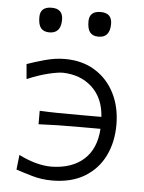

<svg xmlns="http://www.w3.org/2000/svg" viewBox="-52 -758 609 810"><g transform="rotate(5 252.0 -353.0)"><path d="M198.5 9.5Q154 9.5 113.8 -2.2Q73.5 -14 45.5 -23.5L52.5 -86Q127.5 -48.5 191 -48.5Q278 -50 328.2 -95.5Q378.5 -141 383.5 -225.5H298Q243 -225.5 202.5 -224.8Q162 -224 121.5 -222V-279Q159.5 -277 200.2 -276.5Q241 -276 298 -276H383Q378 -355 329.5 -400.2Q281 -445.5 205 -447.5Q184.5 -447.5 144.5 -438Q104.5 -428.5 54.5 -407.5L49 -470.5Q79.5 -481.5 123.8 -493.8Q168 -506 208.5 -506Q283 -506 337 -472.2Q391 -438.5 420 -380.2Q449 -322 449 -248Q449 -174 420.2 -115.8Q391.5 -57.5 335.5 -24Q279.5 9.5 198.5 9.5ZM341 -612Q317 -612 305.2 -626.2Q293.5 -640.5 293.5 -672.5Q293.5 -716.5 342 -716.5Q389.5 -716.5 389.5 -670Q389.5 -612 341 -612ZM133 -612Q109 -612 97.2 -626.2Q85.5 -640.5 85.5 -672.5Q85.5 -716.5 134 -716.5Q182 -716.5 182 -670Q182 -612 133 -612Z"/></g></svg>

Font: Commissioner Flair Light
Style: Regular
Weight: 300
Designer: Kostas Bartsokas
Foundry: Kostas Bartsokas
Version: Version 1.000; ttfautohint (v1.8.3)